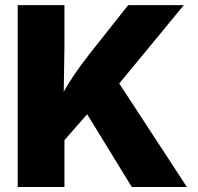

<svg xmlns="http://www.w3.org/2000/svg" viewBox="-20 -748 790 768"><path d="M50.8 0H237.8V-187.5L328.6 -291L507.3 0H727.5L457 -414.1L715.3 -727.5H492.7L340.8 -535.6C292 -473.1 261.2 -428.7 234.9 -380.9L237.8 -562V-727.5H50.8Z"/></svg>

Font: Raveo ExtraBold
Style: Regular
Weight: 800
Designer: Jakub Foglar, Rasmus Andersson (Inter)
Foundry: Jakubfoglar.com
Version: Version 1.100;Glyphs 3.2.3 (3260)